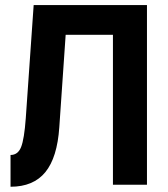

<svg xmlns="http://www.w3.org/2000/svg" viewBox="-20 -710 644 738"><path d="M109.4 -690.4H544.9V0H414.1V-576.2H232.4L208 -221.7Q200.2 -104.5 154.3 -48.3Q108.4 7.8 20.5 7.8V-114.3Q48.8 -114.3 61 -144.5Q73.2 -174.8 79.1 -255.9Z"/></svg>

Font: Dinish
Style: Bold
Weight: 700
Designer: Bert Driehuis
Foundry: Playbeing
Version: Version 3.006; git-39231f3c-release